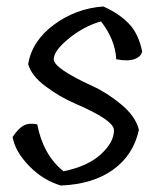

<svg xmlns="http://www.w3.org/2000/svg" viewBox="-20 -573 504 593"><path d="M332 -171Q332 -202 210 -254Q164 -274 120.5 -306.5Q77 -339 67 -375Q79 -447 147 -497Q215 -547 299 -553Q347 -532 377.5 -500.5Q408 -469 419 -414Q416 -398 395.5 -390.5Q375 -383 339 -390Q336 -450 292 -507Q239 -492 192.5 -454Q146 -416 146 -390Q146 -362 266 -307Q312 -286 355.5 -249.5Q399 -213 409 -172Q392 -94 329.5 -49Q267 -4 168 0Q113 -16 69.5 -61Q26 -106 19 -150Q37 -177 53.5 -185.5Q70 -194 95 -189Q113 -95 176 -44Q250 -59 291 -96Q332 -133 332 -171Z"/></svg>

Font: Tillana
Style: Regular
Weight: 400
Designer: Lipi Raval (Devanagari, Latin), Jonny Pinhorn (Latin)
Foundry: Indian Type Foundry
Version: Version 2.003;PS 1.0;hotconv 1.0.79;makeotf.lib2.5.61930; tt